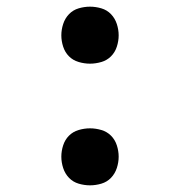

<svg xmlns="http://www.w3.org/2000/svg" viewBox="-20 -548 540 576"><path d="M250 8Q233 8 216 3Q199 -2 187 -14.5Q175 -27 169.5 -44Q164 -61 164 -78Q164 -95 169.5 -112Q175 -129 187 -141Q199 -153 216 -158Q233 -163 250 -163Q267 -163 284 -158Q301 -153 313 -141Q325 -129 330.5 -112Q336 -95 336 -78Q336 -61 330.5 -44Q325 -27 313 -14.5Q301 -2 284 3Q267 8 250 8ZM250 -357Q233 -357 216 -362Q199 -367 187 -379Q175 -391 169.5 -408Q164 -425 164 -442Q164 -459 169.5 -476Q175 -493 187 -505.5Q199 -518 216 -523Q233 -528 250 -528Q267 -528 284 -523Q301 -518 313 -505.5Q325 -493 330.5 -476Q336 -459 336 -442Q336 -425 330.5 -408Q325 -391 313 -379Q301 -367 284 -362Q267 -357 250 -357Z"/></svg>

Font: Iosevka Term Curly Medium
Style: Regular
Weight: 500
Designer: Belleve Invis
Foundry: Belleve Invis
Version: Version 32.3.0